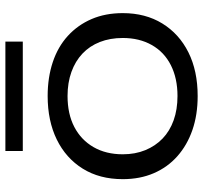

<svg xmlns="http://www.w3.org/2000/svg" viewBox="-40 -686 736 695"><g transform="rotate(-90 327.5 -338.0)"><path d="M328 10Q260 10 205 -9Q150 -28 110 -63.5Q70 -99 48.5 -149Q27 -199 27 -261Q27 -345 65 -406Q103 -467 170.5 -500Q238 -533 328 -533Q395 -533 450.5 -514.5Q506 -496 545.5 -460Q585 -424 606.5 -374Q628 -324 628 -261Q628 -179 590.5 -118Q553 -57 486 -23.5Q419 10 328 10ZM328 -63Q392 -63 439.5 -87Q487 -111 512.5 -156Q538 -201 538 -261Q538 -307 523.5 -344Q509 -381 481.5 -407Q454 -433 415 -447Q376 -461 328 -461Q263 -461 216 -436.5Q169 -412 143 -367Q117 -322 117 -261Q117 -216 132 -179.5Q147 -143 174 -117Q201 -91 240 -77Q279 -63 328 -63ZM129 -623V-686H525V-623Z"/></g></svg>

Font: Mona Sans Expanded
Style: Regular
Weight: 400
Width: 7
Designer: Deni Anggara
Foundry: GitHub
Version: Version 2.000